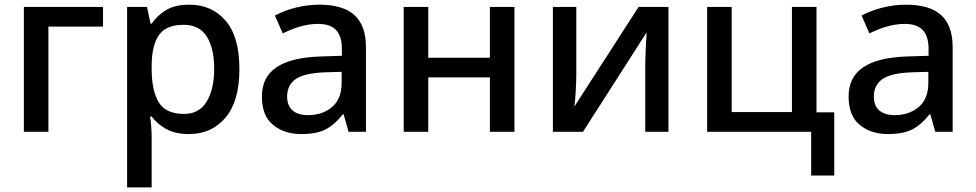

<svg xmlns="http://www.w3.org/2000/svg" viewBox="-20 -569 4213 829"><path d="M83 -539.1V0H189V-454.1H424.8V-539.1Z M797.9 -548.8C755.9 -548.8 722.2 -541 696.3 -524.9C670.4 -508.8 649.9 -489.7 634.8 -466.8H629.9L614.7 -539.1H528.8V240.2H634.8V20C634.8 -5.4 631.8 -42 627.9 -65.9H634.8C649.9 -45.4 670.4 -27.8 696.3 -12.7C722.2 2.4 755.4 9.8 796.9 9.8C861.8 9.8 914.1 -14.2 954.1 -61.5C993.7 -108.9 1013.7 -178.7 1013.7 -270C1013.7 -362.8 994.1 -432.6 954.6 -479C915 -525.4 862.8 -548.8 797.9 -548.8ZM772.9 -461.9C818.4 -461.9 851.6 -444.8 873 -411.1C894 -377 904.8 -330.6 904.8 -272C904.8 -213.9 894 -167 873 -131.3C851.6 -95.2 818.8 -77.1 774.9 -77.1C721.7 -77.1 685.1 -94.2 665 -127.9C645 -161.6 634.8 -209 634.8 -271V-287.1C635.3 -345.7 646 -389.6 667 -418.5C687.5 -447.3 722.7 -461.9 772.9 -461.9Z M1357.9 -548.8C1285.6 -548.8 1217.8 -528.8 1167 -502L1200.7 -424.8C1247.6 -447.8 1298.3 -465.8 1353 -465.8C1418 -465.8 1456.1 -436.5 1456.1 -357.9V-328.1L1363.8 -325.2C1191.9 -319.3 1110.8 -262.2 1110.8 -152.8C1110.8 -96.7 1127 -55.7 1159.2 -29.8C1190.9 -3.4 1231.4 9.8 1279.8 9.8C1325.2 9.8 1360.8 2.9 1386.7 -10.7C1412.1 -23.9 1436.5 -45.4 1460 -75.2H1463.9L1484.9 0H1560.1V-365.2C1560.1 -491.7 1492.7 -548.8 1357.9 -548.8ZM1455.1 -258.8V-211.9C1455.1 -165.5 1441.4 -130.4 1413.6 -106.9C1385.7 -83.5 1351.6 -71.8 1310.1 -71.8C1256.8 -71.8 1219.7 -95.7 1219.7 -151.9C1219.7 -184.1 1231.4 -209 1255.4 -226.6C1279.3 -244.1 1321.8 -254.4 1382.8 -256.8Z M1723.1 -539.1V0H1829.1V-234.9H2095.2V0H2201.2V-539.1H2095.2V-319.8H1829.1V-539.1Z M2468.3 -539.1H2367.2V0H2497.1L2772 -429.2C2770 -402.3 2766.1 -323.2 2766.1 -287.1V0H2866.2V-539.1H2737.3L2460 -108.9C2464.4 -133.3 2468.3 -215.3 2468.3 -245.1Z M3582 -84H3505.4V-539.1H3399.4V-85H3139.2V-539.1H3033.2V0H3482.4V189H3582Z M3891.1 -548.8C3818.8 -548.8 3751 -528.8 3700.2 -502L3733.9 -424.8C3780.8 -447.8 3831.5 -465.8 3886.2 -465.8C3951.2 -465.8 3989.3 -436.5 3989.3 -357.9V-328.1L3897 -325.2C3725.1 -319.3 3644 -262.2 3644 -152.8C3644 -96.7 3660.2 -55.7 3692.4 -29.8C3724.1 -3.4 3764.6 9.8 3813 9.8C3858.4 9.8 3894 2.9 3919.9 -10.7C3945.3 -23.9 3969.7 -45.4 3993.2 -75.2H3997.1L4018.1 0H4093.3V-365.2C4093.3 -491.7 4025.9 -548.8 3891.1 -548.8ZM3988.3 -258.8V-211.9C3988.3 -165.5 3974.6 -130.4 3946.8 -106.9C3918.9 -83.5 3884.8 -71.8 3843.3 -71.8C3790 -71.8 3752.9 -95.7 3752.9 -151.9C3752.9 -184.1 3764.6 -209 3788.6 -226.6C3812.5 -244.1 3855 -254.4 3916 -256.8Z"/></svg>

Font: Noto Reveo Sans
Style: Regular
Weight: 500
Designer: Monotype Design Team
Foundry: Monotype Imaging Inc.
Version: Version 2.007